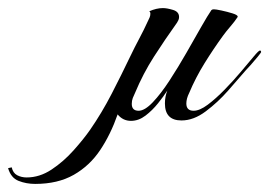

<svg xmlns="http://www.w3.org/2000/svg" viewBox="-270 -295 666 475"><path d="M-183 160Q-205 160 -224 152.5Q-243 145 -250 121L-241 119Q-238 133 -227.5 138.5Q-217 144 -204 144Q-172 144 -142.5 124.5Q-113 105 -88 77Q-63 49 -47 26Q-18 -16 6 -62.5Q30 -109 52 -155Q63 -178 74.5 -199.5Q86 -221 96 -243Q98 -247 100 -251.5Q102 -256 102 -261Q102 -266 99 -267Q117 -275 133 -275Q143 -275 158 -270.5Q173 -266 173 -253Q173 -249 171.5 -245.5Q170 -242 168 -239Q138 -197 111 -155Q84 -113 64 -65Q61 -59 58.5 -52.5Q56 -46 56 -38Q56 -21 73 -21Q88 -21 108 -42Q128 -63 149.5 -96Q171 -129 191 -164Q211 -199 227.5 -228Q244 -257 253 -270Q255 -272 259 -272Q264 -272 278 -269Q292 -266 305 -262Q318 -258 318 -254V-253Q310 -241 300 -229.5Q290 -218 282 -207Q258 -174 236 -138.5Q214 -103 198 -65Q191 -51 191 -39Q191 -21 209 -21Q224 -21 244 -36Q264 -51 285.5 -73Q307 -95 326 -117.5Q345 -140 357.5 -155Q370 -170 373 -170Q376 -170 376 -166Q376 -165 367.5 -154.5Q359 -144 350 -134Q341 -124 338 -121Q320 -100 294.5 -71Q269 -42 239 -19.5Q209 3 179 3Q138 3 138 -39Q138 -56 144 -71Q135 -57 121 -39.5Q107 -22 90 -9Q73 4 54 4Q34 4 21 -12Q4 37 -22 76Q-48 115 -87.5 137.5Q-127 160 -183 160Z"/></svg>

Font: Caramel
Style: Regular
Weight: 400
Designer: Robert E. Leuschke
Foundry: Robert E. Leuschke
Version: Version 1.010